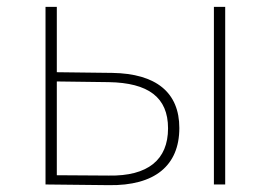

<svg xmlns="http://www.w3.org/2000/svg" viewBox="-20 -539 791 561"><path d="M146 -328V-519H113V0L298 2C432 4 504 -55 504 -165C504 -269 436 -324 308 -326ZM605 0H638V-519H605ZM146 -27V-301L298 -299C413 -297 471 -255 471 -164C471 -72 412 -24 298 -26Z"/></svg>

Font: Talent ExtraLight
Style: Regular
Weight: 200
Designer: Mike Powis
Version: Version 1.001;hotconv 1.0.109;makeotfexe 2.5.65596